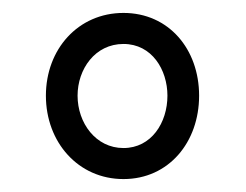

<svg xmlns="http://www.w3.org/2000/svg" viewBox="-20 -776 380 297"><path d="M51 -628C51 -556 101 -499 171 -499C241 -499 288 -556 288 -628C288 -700 241 -756 171 -756C101 -756 51 -700 51 -628ZM100 -628C100 -669 127 -708 171 -708C215 -708 239 -668 239 -628C239 -586 214 -547 171 -547C128 -547 100 -586 100 -628Z"/></svg>

Font: Charger Static
Style: Regular
Weight: 1000
Designer: Jasper
Foundry: KineticPlasma Fonts/Cannot Into Space Fonts
Version: Version 1.1